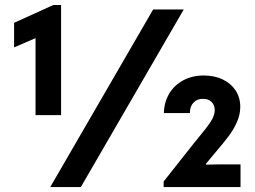

<svg xmlns="http://www.w3.org/2000/svg" viewBox="-20 -758 1034 778"><path d="M124 -603.5 37.1 -565.9V-665.5L196.3 -737.8H227.5V-291.5H124ZM600.6 -719.7H724.6L307.6 0H183.6ZM643.1 -22.5 764.2 -175.8Q769.5 -182.6 774.9 -189Q780.3 -195.3 785.6 -202.1Q817.4 -239.7 833.7 -264.9Q850.1 -290 850.1 -311.5Q850.1 -332.5 836.9 -345.2Q823.7 -357.9 802.2 -357.4Q778.8 -357.9 763.9 -342Q749 -326.2 749.5 -299.8H644Q645 -342.8 665 -377.4Q685.1 -412.1 721.7 -432.1Q758.3 -452.1 806.2 -452.1Q848.6 -452.1 882.1 -436.3Q915.5 -420.4 934.6 -391.6Q953.6 -362.8 953.6 -325.2Q953.6 -293.5 939.9 -262.9Q926.3 -232.4 906 -205.6Q885.7 -178.7 853 -140.6L814.9 -94.7V-90.8L863.8 -91.8H954.6V0H643.1Z"/></svg>

Font: Reddit Sans Chocolate
Style: Bold
Weight: 700
Designer: Stephen Hutchings
Foundry: Reddit
Version: Version 1.011